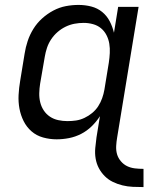

<svg xmlns="http://www.w3.org/2000/svg" viewBox="-20 -558 640 780"><path d="M563 202Q541 202 519.5 201Q498 200 477.5 195Q457 190 438.5 181Q420 172 405.5 157.5Q391 143 381.5 125Q372 107 368.5 86Q365 65 367 43.5Q369 22 372 0L386 -86Q372 -64 352.5 -45Q333 -26 309.5 -14Q286 -2 260.5 3Q235 8 210 8Q210 8 210 8Q210 8 210 8Q182 8 155 0.5Q128 -7 108 -24.5Q88 -42 76 -66Q64 -90 59 -117Q54 -144 55.5 -172.5Q57 -201 62 -230L80 -340Q84 -366 92.5 -391.5Q101 -417 115.5 -440.5Q130 -464 151 -483Q172 -502 196.5 -515Q221 -528 247 -533Q273 -538 299 -538Q326 -538 351 -531.5Q376 -525 395 -509.5Q414 -494 425.5 -472Q437 -450 443 -425L460 -530H543L456 0Q453 17 452 35Q451 53 455.5 68.5Q460 84 471 97Q482 110 496.5 117Q511 124 528 126Q545 128 563 128ZM254 -66Q272 -66 289 -68.5Q306 -71 323 -79Q340 -87 354.5 -99Q369 -111 379 -126.5Q389 -142 395 -159Q401 -176 404 -193L422 -303Q425 -323 426 -342.5Q427 -362 424 -380.5Q421 -399 412.5 -415.5Q404 -432 390 -443.5Q376 -455 357.5 -460Q339 -465 320 -465Q301 -465 282.5 -461.5Q264 -458 246.5 -449.5Q229 -441 214 -428Q199 -415 188 -398.5Q177 -382 171 -364Q165 -346 162 -328L143 -218Q140 -199 139.5 -179.5Q139 -160 143.5 -142Q148 -124 158 -109Q168 -94 183 -84Q198 -74 216.5 -70Q235 -66 254 -66Z"/></svg>

Font: Iosevka Curly Extended Oblique
Style: Regular
Weight: 400
Width: 7
Italic angle: -9°
Monospace: yes
Designer: Belleve Invis
Foundry: Belleve Invis
Version: Version 11.1.0; ttfautohint (v1.8.3)